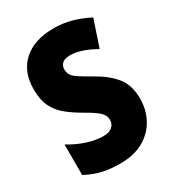

<svg xmlns="http://www.w3.org/2000/svg" viewBox="-178 -825 847 936"><g transform="rotate(-30 245.5 -357.0)"><path d="M464 -217Q464 -153 435.5 -101.5Q407 -50 353.5 -20Q300 10 223 10Q168 10 124 0Q80 -10 33 -35V-207Q80 -178 128.5 -162.5Q177 -147 217 -147Q252 -147 268.5 -162Q285 -177 285 -200Q285 -216 277 -229.5Q269 -243 247.5 -259Q226 -275 185 -298Q140 -324 106.5 -352Q73 -380 55 -418.5Q37 -457 37 -515Q37 -613 98.5 -668.5Q160 -724 270 -724Q322 -724 370 -710.5Q418 -697 464 -673L414 -524Q333 -570 273 -570Q242 -570 228.5 -557Q215 -544 215 -524Q215 -506 223 -492.5Q231 -479 254.5 -463.5Q278 -448 322 -423Q390 -385 427 -338.5Q464 -292 464 -217Z"/></g></svg>

Font: Noto Sans Gujarati Condensed Black
Style: Regular
Weight: 900
Width: 3
Designer: Jelle Bosma - Monotype Design Team, Universal Thirst
Foundry: Monotype Imaging Inc.
Version: Version 2.106; ttfautohint (v1.8.4.7-5d5b)